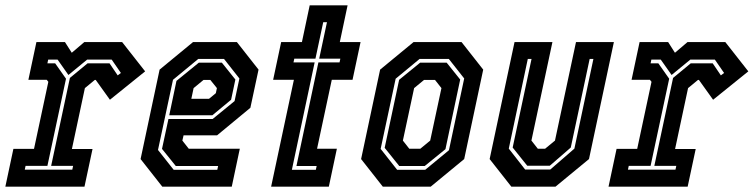

<svg xmlns="http://www.w3.org/2000/svg" viewBox="-30 -697 2814 717"><path d="M-10 0 20 -141H97L150.5 -391.5L144.5 -399H76L106 -540H212.5L238 -500L285 -540H426L512 -430.5L380.5 -324.5L327.5 -398.5H324L287 -368L238.5 -140.5H315.5L285.5 0ZM62.5 -63.5H240L243 -77.5H161L231 -406L297 -460.5H379L409.5 -415.5L421.5 -424.5L387 -474.5H295.5L225.5 -417L185 -474.5H150L147 -460.5H176L216.5 -403L147 -77.5H65.5Z M854.5 -540 935.5 -437 905 -294.5 780.5 -191.5H655.5L651 -172L675 -141.5H865.5L835.5 0H576L495 -103L566 -437L691 -540ZM806.5 -477H710.5L616 -399L560 -137L618.5 -63H781.5L784.5 -77H626.5L575 -141L599 -252.5H764L846 -319.5L864 -404ZM798.5 -463 849 -400 833 -324.5 763 -266.5H602L629 -395L712.5 -463ZM755.5 -398.5H730L693 -368L684.5 -328H750.5L776 -349L780 -368Z M982.5 0 1067.5 -399H990L1020 -540H1097.5L1126.5 -677H1268L1239 -540H1316.5L1286.5 -399H1209L1154 -141.5H1228L1198 0ZM1060 -63H1149.5L1152.5 -77H1077L1159 -464H1238L1241 -478H1162L1191 -614H1177L1148 -478H1069L1066 -464H1145Z M1399.5 0 1318.5 -103 1389.5 -437 1514.5 -540H1693.5L1774.5 -437L1703.5 -103L1578.5 0ZM1453 -63H1558L1646.5 -136L1703.5 -404L1646 -477H1537L1447.5 -403L1391.5 -141ZM1461 -77 1406.5 -145 1460.5 -399 1539 -463H1638L1688.5 -400L1633.5 -140L1556 -77ZM1498.5 -141.5H1539.5L1576.5 -172L1618.5 -368L1594.5 -398.5H1553.5L1516.5 -368L1474.5 -172Z M1879.5 0 1798.5 -103 1891.5 -540H2033L1954.5 -172L1978.5 -141.5H2005.5L2042.5 -172L2121 -540H2262.5L2169.5 -103L2044.5 0ZM1931 -64H2025L2115 -142L2186 -477H2172L2101.5 -146L2023 -78H1939L1884.5 -146L1955 -477H1941L1870 -142Z M2242.5 0 2272.5 -141H2349.5L2403 -391.5L2397 -399H2328.5L2358.5 -540H2465L2490.5 -500L2537.5 -540H2678.5L2764.5 -430.5L2633 -324.5L2580 -398.5H2576.5L2539.5 -368L2491 -140.5H2568L2538 0ZM2315 -63.5H2492.5L2495.5 -77.5H2413.5L2483.5 -406L2549.5 -460.5H2631.5L2662 -415.5L2674 -424.5L2639.5 -474.5H2548L2478 -417L2437.5 -474.5H2402.5L2399.5 -460.5H2428.5L2469 -403L2399.5 -77.5H2318Z"/></svg>

Font: Tourney Condensed Regular
Style: Bold Italic
Weight: 700
Width: 3
Italic angle: -12°
Designer: Tyler Finck
Foundry: Etcetera Type Co
Version: Version 1.010; ttfautohint (v1.8.3)